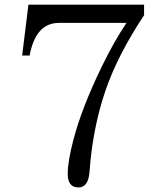

<svg xmlns="http://www.w3.org/2000/svg" viewBox="-20 -780 720 825"><path d="M102.1 -759.8H599.1V-714.8Q485.8 -543.9 433.1 -390.6Q377.9 -228.5 364.7 -42Q359.9 25.4 316.9 25.4Q271 25.4 271 -33.2Q271 -86.4 295.9 -181.2Q332 -318.8 418.5 -496.1Q469.2 -600.6 523.4 -681.6H233.4Q133.3 -681.6 107.4 -541.5H75.2Z"/></svg>

Font: BIZ UDPMincho
Style: Regular
Weight: 400
Designer: TypeBank Co., Ltd.
Foundry: Morisawa Inc.
Version: Version 1.06